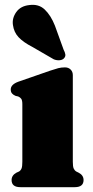

<svg xmlns="http://www.w3.org/2000/svg" viewBox="-20 -775 385 795"><path d="M281.5 -464V-105Q281.5 -85.5 285 -77.5Q288.5 -69.5 295.5 -65L305.5 -60Q326 -49.5 326 -29.5Q326 0 289.5 0H64.5Q28 0 28 -29.5Q28 -49 48 -60L59 -65Q66 -69.5 69.2 -77.5Q72.5 -85.5 72.5 -105V-343.5Q72.5 -359.5 68 -365.8Q63.5 -372 55.5 -375.5L44.5 -378Q35 -382 29.8 -388Q24.5 -394 24.5 -404.5Q24.5 -425 55.5 -436.5L188 -482.5Q209 -489.5 221.5 -492.8Q234 -496 249 -496Q263.5 -496 272.5 -487Q281.5 -478 281.5 -464ZM207.5 -668.5 243.5 -569Q249 -559 250.5 -549.8Q252 -540.5 244 -532.5Q237 -526 225 -525.5Q213 -525 202.5 -529.5L113.5 -581Q76.5 -600 57 -620.8Q37.5 -641.5 33.5 -672Q29.5 -699.5 47.2 -724.8Q65 -750 101 -754Q140 -759.5 165.2 -735.5Q190.5 -711.5 207.5 -668.5Z"/></svg>

Font: Fraunces 9pt S000 Black
Style: Regular
Weight: 900
Version: Version 1.000; ttfautohint (v1.8.3)